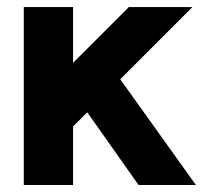

<svg xmlns="http://www.w3.org/2000/svg" viewBox="-20 -528 594 548"><path d="M188.5 -167V0H47.9V-507.8H188.5V-348.6L347.7 -507.8H529.3L323.2 -301.8L539.1 0H375.5L229 -207.5Z"/></svg>

Font: Giphurs
Style: Bold
Weight: 700
Version: Version 0.920; ttfautohint (v1.8.4.7-5d5b)